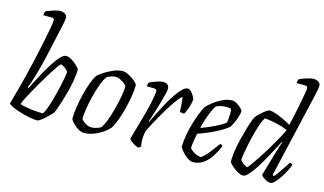

<svg xmlns="http://www.w3.org/2000/svg" viewBox="-92 -1088 2321 1375"><g transform="rotate(15 1069.0 -400.0)"><path d="M249 0Q224 0 188.5 -7Q153 -14 118 -25Q83 -36 58.5 -47.5Q34 -59 30 -68Q34 -82 43.5 -115Q53 -148 65 -193Q77 -238 89 -286Q105 -351 121 -421.5Q137 -492 150 -555Q163 -618 171 -663.5Q179 -709 179 -723Q179 -739 158 -739H97Q97 -746 99 -755Q101 -764 103 -769Q128 -780 158 -790Q188 -800 209 -800Q228 -800 243.5 -790.5Q259 -781 259 -759Q259 -754 256 -737Q253 -720 247 -692L192 -443Q177 -379 158.5 -315.5Q140 -252 124 -213L131 -208Q152 -252 178.5 -302Q205 -352 233 -397.5Q261 -443 286.5 -471.5Q312 -500 332 -500Q351 -500 375 -485Q399 -470 417 -452Q435 -434 437 -425Q436 -388 428.5 -344Q421 -300 409.5 -256.5Q398 -213 386 -175.5Q374 -138 365 -114Q356 -90 353 -86Q347 -79 333.5 -65Q320 -51 303.5 -36Q287 -21 272 -10.5Q257 0 249 0ZM276 -59Q286 -71 298.5 -104Q311 -137 323 -180.5Q335 -224 345 -267.5Q355 -311 361 -344.5Q367 -378 367 -391Q362 -400 351 -409.5Q340 -419 328.5 -425.5Q317 -432 312 -432Q307 -432 291 -409.5Q275 -387 252.5 -351.5Q230 -316 205.5 -274.5Q181 -233 159 -193.5Q137 -154 122 -124Q107 -94 105 -82Q152 -68 199 -63.5Q246 -59 276 -59Z M596 0Q578 0 556 -12Q534 -24 516 -41.5Q498 -59 490 -76Q490 -114 497.5 -164Q505 -214 517.5 -264Q530 -314 545.5 -355.5Q561 -397 577 -419Q592 -433 621.5 -452Q651 -471 686 -485.5Q721 -500 753 -500Q770 -500 795.5 -487Q821 -474 842 -456.5Q863 -439 867 -426Q867 -392 859.5 -345Q852 -298 839.5 -248.5Q827 -199 811 -156Q795 -113 778 -87Q744 -50 693 -25Q642 0 596 0ZM637 -52Q650 -52 671.5 -57.5Q693 -63 705 -71Q722 -92 738 -135Q754 -178 767.5 -228.5Q781 -279 789 -325.5Q797 -372 797 -400Q786 -417 759.5 -432Q733 -447 712 -447Q698 -447 681.5 -441.5Q665 -436 650 -428Q631 -403 615 -359.5Q599 -316 586.5 -265.5Q574 -215 567 -169.5Q560 -124 560 -95Q572 -77 594.5 -64.5Q617 -52 637 -52Z M1002 0Q992 0 975.5 -8.5Q959 -17 945 -28Q931 -39 928 -46Q931 -59 940 -90.5Q949 -122 962 -166Q975 -210 988 -259Q997 -292 1004.5 -327Q1012 -362 1016 -388Q1020 -414 1020 -421Q1020 -439 996 -439H945Q945 -446 947 -455Q949 -464 951 -469Q976 -480 1004.5 -490Q1033 -500 1053 -500Q1072 -500 1084 -490Q1096 -480 1096 -458Q1096 -447 1088 -415.5Q1080 -384 1068.5 -343.5Q1057 -303 1044.5 -264Q1032 -225 1023 -199L1026 -196Q1042 -230 1062.5 -271Q1083 -312 1105.5 -352.5Q1128 -393 1151 -426.5Q1174 -460 1195 -480Q1216 -500 1234 -500Q1246 -500 1259 -486.5Q1272 -473 1281 -457Q1290 -441 1291 -434Q1287 -398 1276.5 -369Q1266 -340 1254 -319Q1233 -318 1221 -326Q1221 -334 1220 -354.5Q1219 -375 1217 -397Q1215 -419 1212 -432Q1202 -427 1184 -404Q1166 -381 1143.5 -347Q1121 -313 1098.5 -274Q1076 -235 1055.5 -197.5Q1035 -160 1021 -131Q1012 -98 1012 -62Q1012 -39 1017 -14Q1016 -11 1012 -7Q1008 -3 1002 0Z M1402 0Q1388 0 1368 -12Q1348 -24 1329.5 -43.5Q1311 -63 1299 -84Q1299 -128 1308 -176.5Q1317 -225 1330.5 -270Q1344 -315 1358.5 -350Q1373 -385 1383 -402Q1396 -417 1424.5 -440Q1453 -463 1490.5 -481.5Q1528 -500 1565 -500Q1579 -500 1597.5 -489Q1616 -478 1630.5 -464Q1645 -450 1646 -441Q1642 -408 1627.5 -372.5Q1613 -337 1600 -317Q1582 -299 1547 -278.5Q1512 -258 1468 -238.5Q1424 -219 1381 -204Q1367 -139 1365 -95Q1371 -85 1385.5 -74.5Q1400 -64 1417 -57Q1434 -50 1445 -50Q1455 -50 1472.5 -67.5Q1490 -85 1508.5 -108.5Q1527 -132 1541 -151.5Q1555 -171 1559 -176Q1573 -175 1579 -164Q1565 -131 1542 -92.5Q1519 -54 1484.5 -27Q1450 0 1402 0ZM1391 -250Q1440 -267 1489.5 -291Q1539 -315 1566 -336Q1567 -342 1569 -353Q1571 -364 1571 -371Q1573 -391 1573 -408.5Q1573 -426 1569 -440Q1559 -442 1549 -443Q1539 -444 1530 -444Q1510 -444 1492.5 -439.5Q1475 -435 1459 -427Q1440 -399 1422 -351Q1404 -303 1391 -250Z M1775 0Q1760 0 1742 -9Q1724 -18 1707 -31Q1690 -44 1678.5 -56.5Q1667 -69 1666 -75Q1666 -113 1673 -158.5Q1680 -204 1691.5 -249.5Q1703 -295 1714.5 -334Q1726 -373 1735.5 -398Q1745 -423 1749 -427Q1756 -436 1774 -453.5Q1792 -471 1811.5 -485.5Q1831 -500 1841 -500Q1857 -500 1884.5 -491Q1912 -482 1943 -467.5Q1974 -453 2002 -436Q2005 -448 2011.5 -477.5Q2018 -507 2026 -544.5Q2034 -582 2041 -619Q2048 -656 2053 -684Q2058 -712 2058 -721Q2058 -739 2038 -739H1975Q1975 -746 1977 -755Q1979 -764 1982 -769Q2005 -780 2036 -790Q2067 -800 2087 -800Q2106 -800 2122 -790.5Q2138 -781 2138 -759Q2138 -755 2135 -736.5Q2132 -718 2126 -692L1980 -60L1990 -53Q2000 -63 2016 -85.5Q2032 -108 2049 -133Q2066 -158 2076 -176Q2085 -176 2090.5 -172Q2096 -168 2097 -164Q2090 -143 2075.5 -115Q2061 -87 2043.5 -61Q2026 -35 2008.5 -17.5Q1991 0 1977 0Q1964 0 1948.5 -7.5Q1933 -15 1921.5 -24.5Q1910 -34 1907 -41L1963 -233Q1970 -257 1976.5 -276Q1983 -295 1987 -301L1982 -304Q1964 -270 1942.5 -229Q1921 -188 1898 -147.5Q1875 -107 1852 -73.5Q1829 -40 1809.5 -20Q1790 0 1775 0ZM1788 -66Q1793 -66 1812 -92.5Q1831 -119 1858 -160Q1885 -201 1912.5 -247Q1940 -293 1962 -333Q1984 -373 1994 -396Q1954 -413 1909 -423Q1864 -433 1823 -437Q1811 -424 1799 -391Q1787 -358 1775.5 -315.5Q1764 -273 1755 -230Q1746 -187 1740.5 -154Q1735 -121 1735 -107Q1742 -93 1761 -79.5Q1780 -66 1788 -66Z"/></g></svg>

Font: Texturina 72pt 72pt Light
Style: Italic
Weight: 300
Italic angle: -11°
Designer: Guillermo Torres Carreño
Foundry: Omnibus-Type
Version: Version 1.002; ttfautohint (v1.8.3)